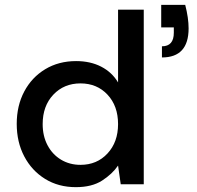

<svg xmlns="http://www.w3.org/2000/svg" viewBox="-20 -760 812 792"><path d="M648 -523V-569Q697 -569 697 -625V-647H645V-740H744Q751 -713 754.5 -688.5Q758 -664 758 -643Q758 -523 648 -523ZM293 12Q221 12 166 -22Q111 -56 80 -115Q49 -174 49 -249Q49 -324 80 -382.5Q111 -441 166.5 -474.5Q222 -508 294 -508Q353 -508 397.5 -485Q442 -462 467 -420V-720H573V0H478L467 -77Q443 -42 401 -15Q359 12 293 12ZM312 -80Q380 -80 423.5 -127Q467 -174 467 -248Q467 -323 423.5 -369.5Q380 -416 312 -416Q244 -416 200 -369.5Q156 -323 156 -248Q156 -199 176 -161Q196 -123 231.5 -101.5Q267 -80 312 -80Z"/></svg>

Font: Ultramarine Medium
Style: Regular
Weight: 500
Designer: Colophon Foundry, Jonny Pinhorn
Foundry: Colophon Foundry
Version: Version 1.200; ttfautohint (v1.8.3)